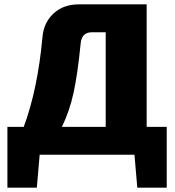

<svg xmlns="http://www.w3.org/2000/svg" viewBox="-20 -710 802 881"><path d="M610 151 597 0H162L149 151H14V-128H89Q153 -300 175 -541Q181 -607 226 -648.5Q271 -690 342 -690H653V-128H745V151ZM465 -128V-562H402Q354 -562 350 -509Q336 -369 317.5 -284Q299 -199 264 -128Z"/></svg>

Font: Ezarion Extra Bold
Style: Regular
Weight: 800
Designer: Natanael Gama
Version: Version 1.001;PS 001.001;hotconv 1.0.70;makeotf.lib2.5.58329